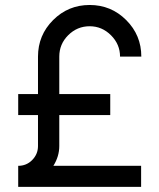

<svg xmlns="http://www.w3.org/2000/svg" viewBox="-20 -732 622 752"><path d="M532.7 -82.5H189Q212.2 -119.5 212.2 -160V-281.2H411.8V-363.7H212.2V-510.2Q212.2 -559.2 246.8 -593.8Q282.2 -629.2 331.2 -629.2Q379.3 -629.2 414.8 -593.8Q450.2 -558.4 450.2 -510.2H533.5Q533.5 -594.2 474.4 -653.3Q415.2 -712.5 331.2 -712.5Q247.2 -712.5 188 -653.4Q128.8 -594.2 128.8 -510.2V-363.7H51.3V-281.2H128.8V-160Q128.8 -128.1 105.7 -104.8Q83.4 -82.5 51.3 -82.5V0H532.7Z"/></svg>

Font: Unageo Variable
Style: Regular
Weight: 300
Designer: Richard Sepsi
Foundry: Richard Sepsi
Version: Version 2.200